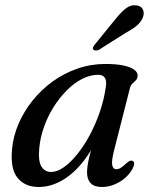

<svg xmlns="http://www.w3.org/2000/svg" viewBox="-20 -717 591 747"><path d="M423.4 -130.2Q413.2 -89.5 416.7 -74.1Q420.2 -58.6 432 -58.6Q440.8 -58.6 449.6 -63.9Q458.4 -69.2 471.7 -81.7Q480.1 -89.3 485.6 -91.4Q491.1 -93.4 496.2 -90.9Q502.1 -88 502 -80.2Q501.8 -72.4 495.9 -61Q478.1 -28.4 444.8 -9Q411.4 10.5 376.2 10.5Q347.2 10.5 333 -4Q318.7 -18.5 318.7 -46.4Q318.7 -58 320.6 -72Q322.5 -85.9 327.4 -106.5Q332.3 -127.1 341.4 -158Q350.5 -188.9 364.6 -234.1L374.1 -216.9Q346.6 -144.4 307.6 -93.5Q268.6 -42.6 223.1 -16Q177.6 10.5 130.4 10.5Q77.5 10.5 48.5 -24.8Q19.5 -60.1 26.9 -136.7Q31.4 -186.9 52.1 -235.2Q72.8 -283.4 106.7 -325.7Q140.6 -367.9 184.9 -400Q229.2 -432 281.3 -450.1Q333.5 -468.2 390.2 -468.2Q432.9 -468.2 461.1 -462Q489.2 -455.8 503 -445.3Q516.7 -434.7 515.5 -421.3Q514.5 -410.5 508.3 -404.3Q502 -398.1 495.3 -391.9Q488.5 -385.7 485.6 -374.7ZM132.8 -141.3Q128 -89.8 141.3 -68.9Q154.5 -47.9 179.1 -47.9Q201.9 -47.9 227.8 -65.9Q253.6 -83.8 279.6 -115.8Q305.5 -147.8 328.2 -189.5Q350.9 -231.1 367.5 -279.1Q384.2 -327.1 391.5 -377Q395.8 -402.8 387.9 -414.4Q380 -426 362.3 -426Q331 -426 299.8 -410.1Q268.6 -394.2 240.4 -366Q212.2 -337.9 189.2 -301.6Q166.2 -265.3 151.5 -224.2Q136.8 -183.1 132.8 -141.3ZM427.3 -640.3Q449.1 -668 468.8 -683.6Q488.4 -699.2 510.5 -696.1Q529.7 -693.9 536.1 -679.6Q542.4 -665.3 535.8 -649.2Q528.7 -631.3 512.6 -617.6Q496.5 -603.9 470.9 -590.3L365.2 -523.5Q359 -520.8 352.6 -520.6Q346.2 -520.3 343.3 -524.1Q339.4 -528.5 342.3 -534Q345.1 -539.5 349.8 -545Z"/></svg>

Font: Fraunces
Style: Italic
Weight: 900
Italic angle: -16°
Version: Version 1.000;[0bf87f6ff]